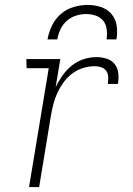

<svg xmlns="http://www.w3.org/2000/svg" viewBox="-20 -760 540 780"><path d="M98 0 178 -483H88L87 -520H225L206 -405Q217 -429 233 -452Q249 -475 271 -493Q293 -511 319.5 -519.5Q346 -528 372 -528Q393 -528 413.5 -521.5Q434 -515 446 -499.5Q458 -484 460.5 -462.5Q463 -441 459 -419H418Q420 -433 419.5 -447Q419 -461 412 -471.5Q405 -482 392 -486.5Q379 -491 365 -491Q342 -491 318.5 -484Q295 -477 274.5 -462Q254 -447 239 -426.5Q224 -406 213.5 -383.5Q203 -361 197 -337.5Q191 -314 187 -291L139 0ZM173 -600Q178 -628 191 -655.5Q204 -683 227 -703Q250 -723 279 -731.5Q308 -740 336 -740Q364 -740 390 -731.5Q416 -723 433 -703Q450 -683 454 -655.5Q458 -628 453 -600H413Q416 -620 413.5 -640.5Q411 -661 399.5 -675.5Q388 -690 369 -696.5Q350 -703 330 -703Q310 -703 289 -696.5Q268 -690 251.5 -675.5Q235 -661 225.5 -640.5Q216 -620 213 -600Z"/></svg>

Font: Iosevka Curly Slab Extralight
Style: Italic
Weight: 200
Italic angle: -9°
Monospace: yes
Designer: Belleve Invis
Foundry: Belleve Invis
Version: Version 22.1.2; ttfautohint (v1.8.4)